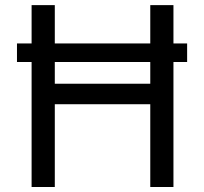

<svg xmlns="http://www.w3.org/2000/svg" viewBox="-20 -748 816 768"><path d="M728.5 -574.2V-500H673.8V0H581.1V-331.1H199.2V0H106.4V-500H47.9V-574.2H106.4V-727.5H199.2V-574.2H581.1V-727.5H673.8V-574.2ZM581.1 -500H199.2V-413.1H581.1Z"/></svg>

Font: Inter-Regular
Style: Regular
Weight: 400
Designer: Rasmus Andersson
Foundry: rsms
Version: Version 4.000;git-a52131595